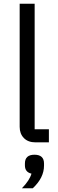

<svg xmlns="http://www.w3.org/2000/svg" viewBox="-20 -760 312 1025"><path d="M170 0Q130 0 107.5 -23Q85 -46 85 -83V-740H165V-70H241V0ZM97 245Q138 203 148 167Q113 159 113 123V113Q113 66 164 66Q215 66 215 113V124Q215 189 155 245Z"/></svg>

Font: Anuphan
Style: Regular
Weight: 400
Designer: Mike Abbink, Paul van der Laan, Pieter van Rosmalen, Mint Tantisuwanna
Foundry: Bold Monday; Cadson Demak
Version: Version 3.002;hotconv 1.0.109;makeotfexe 2.5.65596